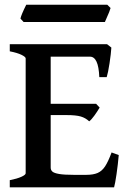

<svg xmlns="http://www.w3.org/2000/svg" viewBox="-20 -805 556 825"><path d="M22 0V-30.8Q53.7 -37.1 72 -45.4Q90.3 -53.7 90.3 -60.5V-554.2Q90.3 -560.5 72.5 -569.3Q54.7 -578.1 22 -584.5V-615.2H439.9L458.5 -600.6Q457 -574.7 450.7 -533.2Q444.3 -491.7 438.5 -473.6H406.7Q404.8 -518.6 394.8 -540Q384.8 -561.5 366.7 -561.5H197.8V-358.9H393.1L408.2 -342.8Q397.5 -324.7 385 -307.6Q372.6 -290.5 363.3 -283.7Q347.7 -298.3 327.1 -304.4Q306.6 -310.5 266.6 -310.5H197.8V-85Q197.8 -74.2 205.3 -67.6Q212.9 -61 234.4 -57.4Q255.9 -53.7 297.4 -53.7H350.6Q381.3 -53.7 399.9 -62Q418.5 -70.3 431.6 -90.3Q444.8 -110.4 459.5 -149.9L490.2 -138.7Q486.8 -98.1 480.7 -56.6Q474.6 -15.1 470.2 0ZM81.5 -710.4 67.9 -725.1Q71.3 -741.7 92.8 -784.7H440.9L455.1 -770.5Q452.6 -759.3 436 -722.7Q432.1 -714.8 430.7 -710.4Z"/></svg>

Font: David Libre Medium
Style: Regular
Weight: 500
Version: Version 1.000